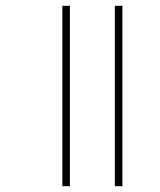

<svg xmlns="http://www.w3.org/2000/svg" viewBox="-20 -642 550 662"><path d="M376 0V-622H402V0ZM195 0V-622H221V0Z"/></svg>

Font: Noto Sans Gurmukhi UI SemiCondensed Thin
Style: Regular
Weight: 100
Width: 4
Designer: Jelle Bosma - Monotype Design Team
Foundry: Monotype Imaging Inc.
Version: Version 2.004; ttfautohint (v1.8.4.7-5d5b)